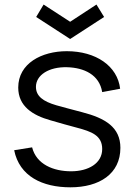

<svg xmlns="http://www.w3.org/2000/svg" viewBox="-20 -801 587 836"><path d="M169.8 -781.2 285.4 -706.2 400 -781.2 433.3 -727.1 285.4 -631.2 137.5 -727.1ZM503.1 -414.6C491.7 -513.5 397.9 -578.1 270.8 -578.1C161.5 -578.1 59.4 -525 59.4 -419.8C59.4 -338.5 121.9 -299 200 -277.1C242.7 -264.6 280.2 -254.2 315.6 -244.8C378.1 -228.1 425 -211.5 425 -152.1C425 -89.6 364.6 -55.2 289.6 -55.2C212.5 -55.2 138.5 -85.4 119.8 -159.4L41.7 -146.9C64.6 -33.3 164.6 14.6 286.5 14.6C412.5 14.6 504.2 -43.8 504.2 -157.3C504.2 -246.9 438.5 -286.5 337.5 -312.5C287.5 -326 253.1 -334.4 225 -342.7C167.7 -359.4 136.5 -382.3 136.5 -422.9C136.5 -474 192.7 -510.4 271.9 -508.3C345.8 -506.3 412.5 -476 425 -400Z"/></svg>

Font: Manrope3
Style: Regular
Weight: 400
Width: 4
Designer: Mikhail Sharanda
Foundry: Mikhail Sharanda
Version: Version 3.000;PS 003.000;hotconv 1.0.88;makeotf.lib2.5.64775